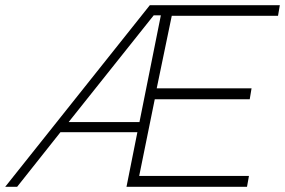

<svg xmlns="http://www.w3.org/2000/svg" viewBox="-58 -720 1098 740"><path d="M894 0H429.5L471.5 -210.5H175L8 0H-38L519.5 -700H1020.5L1013.5 -659H604L546 -379.5H911.5L904.5 -337.5H538.5L478.5 -42H901.5ZM479.5 -249.5 562 -661H534.5L206.5 -249.5Z"/></svg>

Font: Argentum Sans ExtraLight
Style: Italic
Weight: 200
Italic angle: -11°
Designer: Julieta Ulanovsky (font), Cristiano Sobral (main changes and remaster)
Foundry: Julieta Ulanovsky (font), Cristiano Sobral (main changes and remaster)
Version: Version 2.007;June 15, 2022;FontCreator 14.0.0.2814 64-bit; 